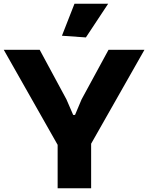

<svg xmlns="http://www.w3.org/2000/svg" viewBox="-26 -1006 792 1026"><path d="M282 -232 -6 -740H186L329 -475L365 -392H375L410 -475L554 -740H746L461 -238V0H282ZM305 -815 372 -986H552L433 -806Z"/></svg>

Font: Encode Sans Wide
Style: Bold
Weight: 700
Designer: Pablo Impallari, Andres Torresi
Foundry: Pablo Impallari, Andres Torresi
Version: Version 1.000; ttfautohint (v1.00) -l 8 -r 50 -G 200 -x 14 -